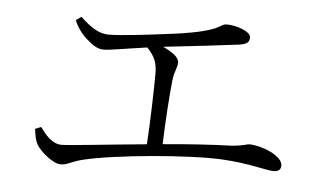

<svg xmlns="http://www.w3.org/2000/svg" viewBox="-42 -686 1085 649"><g transform="rotate(5 500.0 -362.0)"><path d="M88 -214C91 -189 94 -175 101 -162C112 -142 156 -102 184 -102C207 -102 219 -114 254 -123C361 -150 617 -172 727 -166C820 -161 879 -142 902 -142C919 -142 928 -148 928 -163C928 -197 853 -225 815 -225C804 -225 791 -217 751 -215C681 -213 600 -207 522 -200C524 -272 531 -374 536 -418C539 -447 550 -463 550 -479C550 -498 525 -514 495 -528C578 -537 715 -553 752 -558C778 -562 785 -571 785 -585C785 -605 736 -622 704 -622C675 -622 694 -598 533 -576C427 -562 345 -553 308 -553C271 -553 242 -576 211 -605L193 -592C204 -565 223 -542 238 -530C256 -514 273 -501 295 -501C318 -501 375 -512 442 -521C468 -493 477 -473 477 -434C477 -392 474 -271 469 -195C330 -182 208 -168 182 -168C149 -168 127 -196 108 -222Z"/></g></svg>

Font: Noto Serif CJK HK Light
Style: Regular
Weight: 300
Designer: Ryoko NISHIZUKA 西塚涼子 (kana & ideographs); Frank Grießhammer (Latin, Greek & Cyrillic); Wenlong ZHANG 张文龙 (bopomofo); San
Foundry: Adobe
Version: Version 2.001;hotconv 1.1.0;makeotfexe 2.6.0